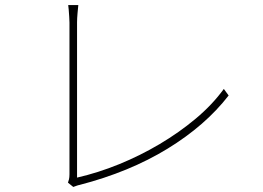

<svg xmlns="http://www.w3.org/2000/svg" viewBox="-20 -747 1040 760"><path d="M249 -24Q251 -29 253 -37Q255 -45 255 -57Q255 -69 255 -112Q255 -155 255 -216.5Q255 -278 255 -346.5Q255 -415 255 -479Q255 -543 255 -591Q255 -639 255 -658Q255 -666 254 -680.5Q253 -695 252 -708.5Q251 -722 250 -727H290Q289 -719 287 -696Q285 -673 285 -659Q285 -642 285 -602Q285 -562 285 -507.5Q285 -453 285 -392Q285 -331 285 -272Q285 -213 285 -163.5Q285 -114 285 -82Q285 -50 285 -44Q368 -63 451.5 -97Q535 -131 612.5 -177Q690 -223 755.5 -278Q821 -333 866 -395L885 -369Q793 -250 642.5 -158Q492 -66 295 -15Q289 -14 282.5 -11.5Q276 -9 270 -7Z"/></svg>

Font: Noto Sans KR Thin
Style: Regular
Weight: 100
Designer: Ryoko NISHIZUKA 西塚涼子 (kana, bopomofo & ideographs); Paul D. Hunt (Latin, Greek & Cyrillic); Sandoll Communications 산돌커뮤니
Foundry: Adobe
Version: Version 2.004-H2;hotconv 1.0.118;makeotfexe 2.5.65603